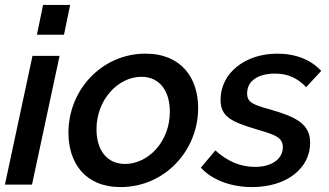

<svg xmlns="http://www.w3.org/2000/svg" viewBox="-20 -750 1338 780"><path d="M155 -730 130 -609H240L265 -730ZM112 -523 0 0H110L222 -523Z M258 -211C258 -89 325 10 470 10C649 10 785 -138 785 -311C785 -433 717 -532 571 -532C394 -532 258 -385 258 -211ZM670 -296C670 -174 582 -84 488 -84C413 -84 372 -142 372 -225C372 -346 461 -438 554 -438C630 -438 670 -379 670 -296Z M796 -69C842 -18 920 10 1004 10C1147 10 1240 -68 1240 -170C1240 -246 1184 -275 1075 -306C1007 -325 984 -334 984 -371C984 -424 1032 -451 1097 -451C1147 -451 1186 -435 1224 -396L1285 -462C1243 -507 1183 -532 1106 -532C977 -532 876 -454 876 -345C876 -274 922 -255 1024 -224C1095 -203 1129 -193 1129 -152C1129 -104 1084 -72 1016 -72C958 -72 904 -94 855 -139Z"/></svg>

Font: FIGSv2-sans-serif SmBold Italic
Style: Regular
Weight: 600
Italic angle: -12°
Designer: Matt McInerney, Pablo Impallari, Rodrigo Fuenzalida
Foundry: Matt McInerney, Pablo Impallari, Rodrigo Fuenzalida
Version: Version 4.020;hotconv 1.0.109;makeotfexe 2.5.65596